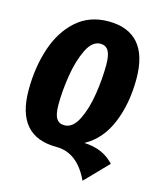

<svg xmlns="http://www.w3.org/2000/svg" viewBox="-127 -798 832 1037"><g transform="rotate(15 289.0 -279.0)"><path d="M560 27 436 155Q371 15 252 15Q28 15 28 -244Q28 -369 63 -476Q98 -583 170.5 -648Q243 -713 350 -713Q461 -713 518 -647.5Q575 -582 575 -451Q575 -313 530 -204Q485 -95 393 -45Q449 -42 488.5 -24.5Q528 -7 560 27ZM263 -109Q310 -109 340.5 -170Q371 -231 384.5 -317.5Q398 -404 398 -483Q398 -537 383.5 -561Q369 -585 339 -585Q293 -585 262.5 -522.5Q232 -460 218 -372.5Q204 -285 204 -208Q204 -155 218.5 -132Q233 -109 263 -109Z"/></g></svg>

Font: Fira Sans Extra Condensed ExtraBold
Style: Italic
Weight: 800
Width: 3
Italic angle: -8°
Designer: Carrois Corporate & Edenspiekermann AG
Foundry: Carrois Corporate GbR & Edenspiekermann AG
Version: Version 4.203